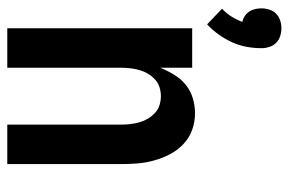

<svg xmlns="http://www.w3.org/2000/svg" viewBox="-156 -656 811 540"><g transform="rotate(90 250.0 -385.5)"><path d="M59 0V-520H170V-430Q178 -450 189.5 -469Q201 -488 217.5 -501.5Q234 -515 255 -521.5Q276 -528 298 -528Q322 -528 344.5 -520Q367 -512 384.5 -495.5Q402 -479 413 -458Q424 -437 430.5 -414Q437 -391 439 -367.5Q441 -344 441 -320V0H330V-320Q330 -333 328.5 -346Q327 -359 323.5 -371.5Q320 -384 313.5 -395Q307 -406 297.5 -415Q288 -424 275.5 -428Q263 -432 250 -432Q237 -432 224.5 -428Q212 -424 202.5 -415Q193 -406 186.5 -395Q180 -384 176.5 -371.5Q173 -359 171.5 -346Q170 -333 170 -320V0ZM48 -562 4 -604Q17 -616 26 -630.5Q35 -645 41 -661Q32 -663 24.5 -668Q17 -673 12 -680.5Q7 -688 5 -697Q3 -706 3 -715Q3 -726 6.5 -737Q10 -748 18 -756Q26 -764 37 -767.5Q48 -771 59 -771Q70 -771 81 -767.5Q92 -764 100 -756Q108 -748 111.5 -737Q115 -726 115 -715Q115 -693 111 -672Q107 -651 98 -631.5Q89 -612 76.5 -594.5Q64 -577 48 -562Z"/></g></svg>

Font: Iosevka Term Curly
Style: Bold
Weight: 700
Designer: Belleve Invis
Foundry: Belleve Invis
Version: Version 32.3.0